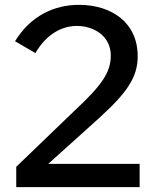

<svg xmlns="http://www.w3.org/2000/svg" viewBox="-20 -772 649 792"><path d="M285 -313 47 -84V0H556V-96H179L391 -287C505 -391 548 -454 548 -540C548 -680 439 -752 306 -752C202 -752 106 -706 42 -602L126 -553C173 -634 238 -665 297 -665C369 -665 437 -622 437 -543C437 -473 400 -420 285 -313Z"/></svg>

Font: Bisquit Text
Style: Regular
Weight: 400
Version: Version 1.004;Glyphs 3.2.3 (3260)